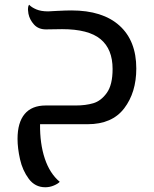

<svg xmlns="http://www.w3.org/2000/svg" viewBox="-20 -524 649 810"><path d="M555 -235Q555 -134 504 -67Q453 0 350 0H149Q148 82 169 145Q190 208 232 243Q225 251 207.5 258.5Q190 266 171 266Q128 266 101.5 230.5Q75 195 64.5 148Q54 101 54 62Q54 -7 84 -43Q114 -79 173 -79H300Q341 -79 373.5 -88.5Q406 -98 430.5 -132Q455 -166 455 -233Q455 -317 404 -359Q353 -401 242 -401L174 -400Q142 -400 123.5 -420.5Q105 -441 100 -466Q98 -478 98 -483Q98 -499 103 -504Q113 -493 133 -484.5Q153 -476 183 -476L220 -478Q258 -480 281 -480Q413 -480 484 -416Q555 -352 555 -235Z"/></svg>

Font: El Messiri Medium
Style: Regular
Weight: 500
Designer: Mohamed Gaber
Foundry: Kief Type Foundry
Version: Version 2.007